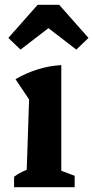

<svg xmlns="http://www.w3.org/2000/svg" viewBox="-20 -785 391 805"><path d="M39 0V-44Q50 -52 63 -59.5Q76 -67 92 -73L102 -368L45 -453Q88 -478 136 -493.5Q184 -509 237 -512V-69L293 -48V0ZM228 -765 351 -626 300 -577 183 -667 66 -577 15 -626 138 -765Z"/></svg>

Font: Piazzolla Thin ExtraBold
Style: Regular
Weight: 800
Version: Version 2.005